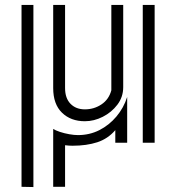

<svg xmlns="http://www.w3.org/2000/svg" viewBox="-20 -577 713 776"><path d="M478 -557V-225Q478 -185 454.5 -154Q431 -123 395.5 -105Q360 -87 323 -87Q266 -87 230.5 -121.5Q195 -156 195 -221V-557H243V-221Q243 -180 265 -157.5Q287 -135 323 -135Q360 -135 390 -155Q420 -175 430 -212V-557ZM557 -557H605V0H557ZM67 -557H115V179L67 178ZM446 -51Q416 -16 373 -2Q330 12 273 12Q266 12 258.5 11.5Q251 11 243 10V178H195V-56Q204 -50 222 -44Q240 -38 260 -34.5Q280 -31 295 -31Q342 -31 381.5 -51Q421 -71 450.5 -106Q480 -141 494 -185V0H446Z"/></svg>

Font: Train One
Style: Regular
Weight: 400
Designer: Fontworks Inc.
Foundry: Fontworks Inc.
Version: Version 1.100